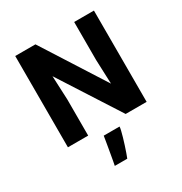

<svg xmlns="http://www.w3.org/2000/svg" viewBox="-219 -870 1225 1295"><g transform="rotate(-30 393.5 -222.0)"><path d="M87.1 0V-710.9H244.5L553.5 -226.5L546.1 -415.5V-710.9H700.1V0H536.7L236.6 -467.3L244.9 -281.3V0ZM298.1 266.8Q301.1 253 304.7 232.8Q308.4 212.6 312.5 188.7Q316.7 164.8 320.9 140.3Q325.2 115.8 328.9 93.3Q332.5 70.7 335.4 52.8H458.5V54Q458.5 62.4 453.8 82.3Q449 102.1 441.7 127.8Q434.3 153.5 425.6 180.4Q417 207.2 408.9 230.1Q400.8 253 395.2 266.8Z"/></g></svg>

Font: Comme
Style: Regular
Weight: 400
Designer: Vernon Adams
Foundry: Vernon Adams
Version: Version 1.000;gftools[0.9.27]